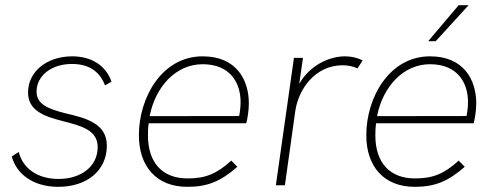

<svg xmlns="http://www.w3.org/2000/svg" viewBox="-20 -717 1918 743"><path d="M205.5 6C316.5 6 393.5 -57 393.5 -153.5C393.5 -240.5 310 -260.5 233.5 -278.5C167.5 -295.5 121.5 -312.5 121.5 -362.5C121.5 -425 180.5 -469.5 258 -469.5C319.5 -469.5 364.5 -444.5 386.5 -386.5L411.5 -401C389 -465.5 331.5 -499 259.5 -499C160.5 -499 88.5 -439.5 88.5 -359C88.5 -288.5 152 -266.5 222.5 -248.5C291.5 -230.5 358 -215 358 -148C358 -70.5 291 -24.5 206.5 -24.5C124.5 -24.5 68 -66 52.5 -129L25.5 -111.5C44 -43 109 6 205.5 6Z M705 6C782 6 833.5 -14.5 898.5 -71.5L875 -95.5C819 -44.5 775.5 -26.5 706 -26.5C609 -26.5 552.5 -86.5 552.5 -193.5C552.5 -208.5 553 -223.5 555.5 -240H933C938 -258 943 -291.5 943 -317C943 -406 896.5 -499 764 -499C608 -499 517.5 -341.5 517.5 -193.5C517.5 -74 584.5 6 705 6ZM559 -267.5C582 -383 661.5 -468.5 764 -468.5C874 -468.5 911 -392.5 911 -323C911 -304 909 -286.5 905.5 -268Z M1047.5 0H1082.5L1122.5 -286C1134.5 -372.5 1200 -464.5 1306.5 -464.5C1326 -464.5 1347 -460 1363.5 -452.5L1383.5 -483C1362.5 -494 1339 -499 1314.5 -499C1256.5 -499 1179.5 -466 1138 -392.5L1152.5 -493H1117.5Z M1585 6C1662 6 1713.5 -14.5 1778.5 -71.5L1755 -95.5C1699 -44.5 1655.5 -26.5 1586 -26.5C1489 -26.5 1432.5 -86.5 1432.5 -193.5C1432.5 -208.5 1433 -223.5 1435.5 -240H1813C1818 -258 1823 -291.5 1823 -317C1823 -406 1776.5 -499 1644 -499C1488 -499 1397.5 -341.5 1397.5 -193.5C1397.5 -74 1464.5 6 1585 6ZM1439 -267.5C1462 -383 1541.5 -468.5 1644 -468.5C1754 -468.5 1791 -392.5 1791 -323C1791 -304 1789 -286.5 1785.5 -268ZM1637 -557.5H1666L1793.5 -697H1755Z"/></svg>

Font: HK Grotesk ExtraLight
Style: Italic
Weight: 200
Italic angle: -16°
Designer: Alfredo Marco Pradil
Foundry: Hanken Design Co.
Version: Version 3.001;FEAKit 1.0